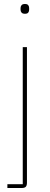

<svg xmlns="http://www.w3.org/2000/svg" viewBox="-20 -742 249 962"><path d="M94 -506H115V173Q115 188 109 194Q103 200 88 200H17V181H94ZM105 -673Q93 -673 88 -679Q83 -685 83 -693V-702Q83 -710 88 -716Q93 -722 105 -722Q117 -722 121.5 -716Q126 -710 126 -702V-693Q126 -685 121.5 -679Q117 -673 105 -673Z"/></svg>

Font: IBM Plex Sans Cond Thin
Style: Regular
Weight: 100
Width: 3
Designer: Mike Abbink, Paul van der Laan, Pieter van Rosmalen
Foundry: Bold Monday
Version: Version 1.3